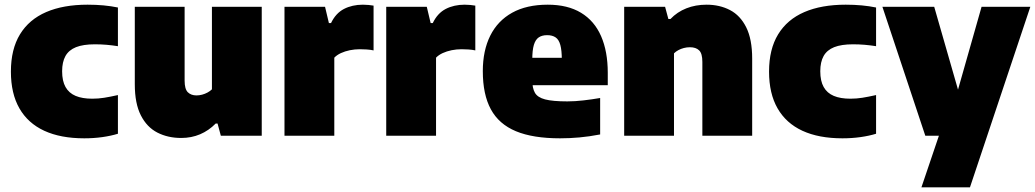

<svg xmlns="http://www.w3.org/2000/svg" viewBox="-20 -579 4415 819"><path d="M339.5 11Q238.5 11 168.8 -21.2Q99 -53.5 62.8 -116.8Q26.5 -180 26.5 -273.5Q26.5 -369 65.2 -432.5Q104 -496 177 -527.5Q250 -559 353.5 -559Q390 -559 422 -556Q454 -553 483 -547V-382Q457.5 -386 433.8 -388Q410 -390 384.5 -390Q335 -390 304.2 -377.8Q273.5 -365.5 259.2 -340Q245 -314.5 245 -275Q245 -233.5 259.5 -207.8Q274 -182 302.5 -170Q331 -158 373.5 -158Q399.5 -158 424.5 -162Q449.5 -166 483 -173.5V-8.5Q454 0.5 416.8 5.8Q379.5 11 339.5 11Z M753 9.5Q696 9.5 651.2 -13.5Q606.5 -36.5 580.8 -87Q555 -137.5 555 -219.5V-550H767.5V-235Q767.5 -199 781.2 -185.5Q795 -172 818 -172Q830 -172 842.2 -175.2Q854.5 -178.5 865.5 -184.5Q876.5 -190.5 884 -198V-550H1096.5V0H922L908 -52H900Q870.5 -22 833.5 -6.2Q796.5 9.5 753 9.5Z M1193.5 0V-550H1366.5L1383 -480.5H1392Q1412 -522.5 1447.2 -540.8Q1482.5 -559 1528 -559Q1540 -559 1552.5 -557.8Q1565 -556.5 1573.5 -555V-364Q1560 -367 1544 -368Q1528 -369 1514.5 -369Q1493.5 -369 1472.5 -364.8Q1451.5 -360.5 1434.2 -352.5Q1417 -344.5 1406 -333V0Z M1627.5 0V-550H1800.5L1817 -480.5H1826Q1846 -522.5 1881.2 -540.8Q1916.5 -559 1962 -559Q1974 -559 1986.5 -557.8Q1999 -556.5 2007.5 -555V-364Q1994 -367 1978 -368Q1962 -369 1948.5 -369Q1927.5 -369 1906.5 -364.8Q1885.5 -360.5 1868.2 -352.5Q1851 -344.5 1840 -333V0Z M2369 11Q2253.5 11 2180.8 -19.2Q2108 -49.5 2073.8 -112.8Q2039.5 -176 2039.5 -275.5Q2039.5 -363 2071.2 -426.8Q2103 -490.5 2164.8 -524.8Q2226.5 -559 2316.5 -559Q2401.5 -559 2458.5 -524.5Q2515.5 -490 2544 -424.8Q2572.5 -359.5 2572.5 -268.5V-215.5H2161.5V-332.5H2407L2376.5 -324Q2376.5 -364 2370.2 -387Q2364 -410 2350 -419.5Q2336 -429 2314 -429Q2292 -429 2278 -419.5Q2264 -410 2257.2 -387.2Q2250.5 -364.5 2250.5 -324.5V-237Q2250.5 -203 2261.8 -183.2Q2273 -163.5 2305.2 -155Q2337.5 -146.5 2400 -146.5Q2433 -146.5 2469.2 -150.8Q2505.5 -155 2540 -161V-5.5Q2493.5 3.5 2451.8 7.2Q2410 11 2369 11Z M2642.5 0V-550H2817L2831 -498H2840Q2868.5 -528 2907.8 -543.5Q2947 -559 2994 -559Q3050 -559 3094 -536Q3138 -513 3163.2 -462.2Q3188.5 -411.5 3188.5 -329V0H2976V-315Q2976 -351 2962.2 -364.2Q2948.5 -377.5 2923 -377.5Q2909.5 -377.5 2897 -374.2Q2884.5 -371 2873.8 -365.2Q2863 -359.5 2855 -351.5V0Z M3573.5 11Q3472.5 11 3402.8 -21.2Q3333 -53.5 3296.8 -116.8Q3260.5 -180 3260.5 -273.5Q3260.5 -369 3299.2 -432.5Q3338 -496 3411 -527.5Q3484 -559 3587.5 -559Q3624 -559 3656 -556Q3688 -553 3717 -547V-382Q3691.5 -386 3667.8 -388Q3644 -390 3618.5 -390Q3569 -390 3538.2 -377.8Q3507.5 -365.5 3493.2 -340Q3479 -314.5 3479 -275Q3479 -233.5 3493.5 -207.8Q3508 -182 3536.5 -170Q3565 -158 3607.5 -158Q3633.5 -158 3658.5 -162Q3683.5 -166 3717 -173.5V-8.5Q3688 0.5 3650.8 5.8Q3613.5 11 3573.5 11Z M3910.5 220 3985 0 4059.5 -172 4167 -550H4375L4117.5 220ZM3927 0 3744 -550H3965L4123 0Z"/></svg>

Font: Encode Sans Condensed Thin Black
Style: Regular
Weight: 900
Version: Version 3.002